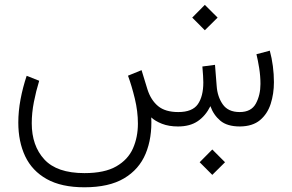

<svg xmlns="http://www.w3.org/2000/svg" viewBox="-20 -523 1208 794"><path d="M857.9 95.2 910.6 147.9 857.9 200.2 805.7 147.9ZM827.1 -502.9 879.9 -450.2 827.1 -397.9 774.9 -450.2ZM716.3 0Q678.2 0 649.7 -11.2Q621.1 -22.5 605.5 -37.6Q609.4 47.4 582.3 112.5Q555.2 177.7 492.9 214.6Q430.7 251.5 329.1 251.5Q233.9 251.5 173.3 217.5Q112.8 183.6 84.2 123.3Q55.7 63 55.7 -16.1Q55.7 -62.5 64.9 -112.1Q74.2 -161.6 90.3 -209.5L142.1 -189Q128.9 -146 120.1 -101.1Q111.3 -56.2 111.3 -13.2Q111.3 79.6 163.3 136.2Q215.3 192.9 329.1 192.9Q412.6 192.9 460.9 165Q509.3 137.2 529.8 90.8Q550.3 44.4 550.3 -11.7Q550.3 -62.5 537.6 -115Q524.9 -167.5 509.3 -210L565.4 -232.9L589.8 -153.3Q604 -108.9 633.8 -84.2Q663.6 -59.6 717.3 -59.6Q775.4 -59.6 798.1 -92Q820.8 -124.5 820.8 -182.1Q820.8 -193.8 819.8 -209.7Q818.8 -225.6 816.9 -248L869.1 -254.9L876 -168Q878.9 -123.5 901.1 -91.6Q923.3 -59.6 971.2 -59.6Q1019 -59.6 1038.1 -94.7Q1057.1 -129.9 1057.1 -175.8Q1057.1 -208.5 1051.8 -241.7Q1046.4 -274.9 1040.5 -298.8L1095.7 -313.5Q1104 -283.2 1108.4 -249.8Q1112.8 -216.3 1112.8 -183.1Q1112.8 -135.3 1099.4 -93.5Q1085.9 -51.8 1055.2 -26.1Q1024.4 -0.5 972.2 0Q919.4 0 891.1 -23.9Q862.8 -47.9 850.1 -84Q830.1 -43.9 797.9 -22Q765.6 0 716.3 0Z"/></svg>

Font: Vazirmatn UI ExtraLight
Style: Regular
Weight: 200
Designer: Saber Rastikerdar
Foundry: Saber Rastikerdar
Version: Version 33.003